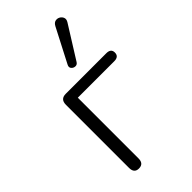

<svg xmlns="http://www.w3.org/2000/svg" viewBox="-237 -828 901 901"><g transform="rotate(-45 213.0 -378.0)"><path d="M115 6Q84 6 84 -29V-448Q84 -485 120 -485H389Q420 -485 420 -459Q420 -432 389 -432H147V-29Q147 6 115 6ZM261 -554Q254 -543 242 -544Q230 -545 223 -554Q216 -563 223 -576L310 -744Q318 -759 330 -761.5Q342 -764 352.5 -758Q363 -752 367 -741Q371 -730 363 -717Z"/></g></svg>

Font: Chiron GoRound TC L
Style: Regular
Weight: 300
Designer: Ryoko NISHIZUKA 西塚涼子 (kana, bopomofo & ideographs); Paul D. Hunt (Latin, Greek & Cyrillic); Sandoll Communications 산돌커뮤니
Foundry: Adobe
Version: Version 1.000;hotconv 1.1.1;makeotfexe 2.6.0